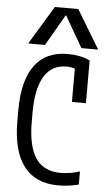

<svg xmlns="http://www.w3.org/2000/svg" viewBox="-65 -1042 629 1093"><g transform="rotate(5 250.0 -495.0)"><path d="M310 10Q180 10 113.5 -77Q47 -164 47 -335V-395Q47 -566 111 -653Q175 -740 300 -740Q335 -740 368 -733.5Q401 -727 427 -714V-470H347V-702L387 -640Q349 -668 298 -668Q215 -668 172 -598Q129 -528 129 -390V-340Q129 -197 175.5 -129.5Q222 -62 318 -62Q345 -62 374 -67Q403 -72 427 -80V-5Q402 2 370.5 6Q339 10 310 10ZM70 -780 203 -1000H337L470 -780H374L272 -957H268L166 -780Z"/></g></svg>

Font: M PLUS Code Latin
Style: Regular
Weight: 400
Designer: Coji Morishita
Foundry: UNDERFOREST DESIGN
Version: Version 1.002; ttfautohint (v1.8.3)